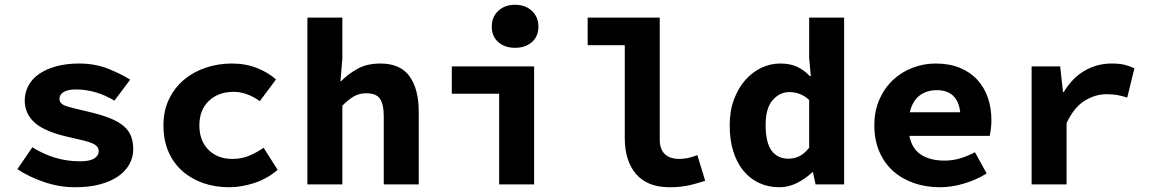

<svg xmlns="http://www.w3.org/2000/svg" viewBox="-20 -775 4840 807"><path d="M296 12Q229 12 165 -10Q101 -32 53 -64L116 -156Q162 -127 212 -112Q262 -97 316 -97Q357 -97 376 -109Q395 -121 395 -139Q395 -149 389.5 -157Q384 -165 370.5 -171.5Q357 -178 333 -184Q309 -190 273 -198Q172 -220 128 -257.5Q84 -295 84 -353Q84 -387 100 -416Q116 -445 145.5 -465Q175 -485 217 -496.5Q259 -508 312 -508Q379 -508 433.5 -486.5Q488 -465 527 -440L461 -352Q423 -375 382 -387Q341 -399 299 -399Q264 -399 247 -388Q230 -377 230 -360Q230 -339 256 -330Q282 -321 345 -307Q402 -294 440 -279Q478 -264 500 -245Q522 -226 531 -202Q540 -178 540 -148Q540 -114 524 -85Q508 -56 477.5 -34.5Q447 -13 401.5 -0.5Q356 12 296 12Z M943 12Q884 12 834 -5.5Q784 -23 746.5 -56Q709 -89 688 -137.5Q667 -186 667 -248Q667 -310 690.5 -358.5Q714 -407 753.5 -440Q793 -473 845 -490.5Q897 -508 954 -508Q1013 -508 1060.5 -489Q1108 -470 1140 -441L1072 -350Q1017 -389 962 -389Q898 -389 858 -351Q818 -313 818 -248Q818 -183 856.5 -145Q895 -107 957 -107Q996 -107 1028.5 -121Q1061 -135 1088 -154L1147 -61Q1102 -23 1048 -5.5Q994 12 943 12Z M1272 0V-701H1419V-529L1411 -434H1414Q1442 -463 1482 -485.5Q1522 -508 1579 -508Q1663 -508 1701.5 -454Q1740 -400 1740 -306V0H1593V-287Q1593 -337 1577 -360Q1561 -383 1520 -383Q1490 -383 1467.5 -370Q1445 -357 1419 -331V0Z M2078 0V-381H1879V-496H2225V0ZM2145 -574Q2102 -574 2074.5 -598Q2047 -622 2047 -663Q2047 -704 2074.5 -729.5Q2102 -755 2145 -755Q2188 -755 2215.5 -729.5Q2243 -704 2243 -663Q2243 -622 2215.5 -598Q2188 -574 2145 -574Z M2795 12Q2701 12 2653.5 -43.5Q2606 -99 2606 -194V-585H2450V-701H2753V-188Q2753 -165 2759.5 -149.5Q2766 -134 2777.5 -124.5Q2789 -115 2803.5 -111Q2818 -107 2834 -107Q2851 -107 2869.5 -110.5Q2888 -114 2911 -123L2944 -15Q2924 -9 2907 -4Q2890 1 2873 4.5Q2856 8 2837 10Q2818 12 2795 12Z M3256 12Q3209 12 3170.5 -6Q3132 -24 3104.5 -57.5Q3077 -91 3062 -139Q3047 -187 3047 -248Q3047 -309 3065 -357Q3083 -405 3112.5 -438.5Q3142 -472 3180 -490Q3218 -508 3259 -508Q3301 -508 3330 -494.5Q3359 -481 3384 -455H3388L3381 -532V-701H3528V0H3408L3397 -51H3394Q3366 -24 3330 -6Q3294 12 3256 12ZM3294 -108Q3319 -108 3340 -118.5Q3361 -129 3381 -154V-355Q3361 -373 3340.5 -380.5Q3320 -388 3298 -388Q3257 -388 3227.5 -354Q3198 -320 3198 -250Q3198 -176 3223 -142Q3248 -108 3294 -108Z M3930 12Q3872 12 3821.5 -5.5Q3771 -23 3734 -56Q3697 -89 3676 -137.5Q3655 -186 3655 -248Q3655 -309 3676.5 -357.5Q3698 -406 3734 -439.5Q3770 -473 3816.5 -490.5Q3863 -508 3913 -508Q3970 -508 4014 -490Q4058 -472 4087.5 -440Q4117 -408 4132 -364.5Q4147 -321 4147 -270Q4147 -250 4144.5 -231.5Q4142 -213 4140 -204H3802Q3813 -150 3851 -125Q3889 -100 3950 -100Q3984 -100 4014.5 -109Q4045 -118 4078 -135L4127 -46Q4084 -19 4032 -3.5Q3980 12 3930 12ZM3918 -396Q3874 -396 3844.5 -373Q3815 -350 3804 -303H4016Q4005 -396 3918 -396Z M4316 0V-496H4436L4448 -388H4451Q4488 -449 4540 -478.5Q4592 -508 4652 -508Q4685 -508 4705.5 -503Q4726 -498 4748 -488L4718 -365Q4695 -372 4676.5 -375.5Q4658 -379 4630 -379Q4584 -379 4539.5 -352Q4495 -325 4463 -258V0Z"/></svg>

Font: Source Code Pro
Style: Bold
Weight: 700
Monospace: yes
Designer: Paul D. Hunt, Teo Tuominen
Foundry: Adobe Systems Incorporated
Version: Version 2.030;PS 1.000;hotconv 16.6.51;makeotf.lib2.5.65220